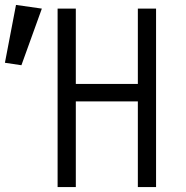

<svg xmlns="http://www.w3.org/2000/svg" viewBox="-134 -760 754 780"><path d="M100 -725H174V-419H426V-725H500V0H426V-348H174V0H100ZM36 -725 -47 -495 -114 -505 -69 -740Z"/></svg>

Font: JuliaMono Light
Style: Regular
Weight: 300
Monospace: yes
Designer: cormullion
Foundry: corm
Version: Version 0.054; ttfautohint (v1.8.4)